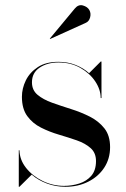

<svg xmlns="http://www.w3.org/2000/svg" viewBox="-20 -706 484 736"><path d="M309 -618.5 172 -556.5 171 -558 266.5 -673Q280.5 -690 298 -685Q315.5 -680 322.5 -667.5Q329.5 -655 325.5 -639.5Q321.5 -624 309 -618.5ZM54.5 10H52V-130H54.5Q55.5 -93 80.2 -62Q105 -31 143.8 -12.2Q182.5 6.5 225.5 6.5Q255.5 6.5 283.8 -2.5Q312 -11.5 330 -32.2Q348 -53 348 -88.5Q348 -120 327.5 -138.2Q307 -156.5 274.8 -167.8Q242.5 -179 206 -189.8Q169.5 -200.5 137.2 -216.8Q105 -233 84.5 -261Q64 -289 64 -335Q64 -367 79 -397.8Q94 -428.5 125 -448.8Q156 -469 203.5 -469Q240 -469 270 -457Q300 -445 321.5 -425.5L366 -470H369V-330H366Q366 -362.5 345.2 -393.8Q324.5 -425 288 -445.8Q251.5 -466.5 204.5 -466.5Q161.5 -466.5 132 -446.8Q102.5 -427 102.5 -390.5Q102.5 -360.5 124 -342.5Q145.5 -324.5 179.8 -312.2Q214 -300 252.2 -288Q290.5 -276 324.5 -258.8Q358.5 -241.5 380.2 -214Q402 -186.5 402 -142Q402 -97.5 379.5 -63.2Q357 -29 318.2 -9.5Q279.5 10 231 10Q193.5 10 160 -2.5Q126.5 -15 101.5 -36.5Z"/></svg>

Font: Bodoni* 72pt
Style: Regular
Weight: 400
Version: Version 2.3